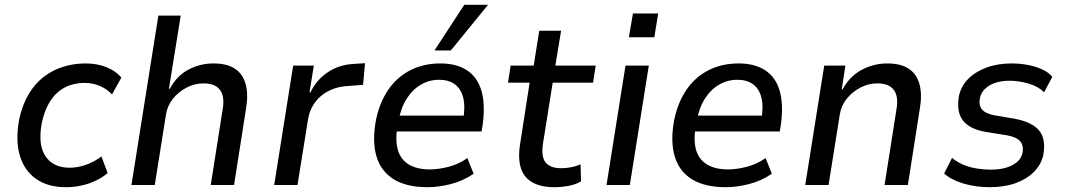

<svg xmlns="http://www.w3.org/2000/svg" viewBox="-20 -770 4434 799"><path d="M254 9Q179 9 129.5 -26Q80 -61 62 -124.5Q44 -188 60 -274Q73 -334 99.5 -378.5Q126 -423 163 -451Q200 -479 244 -492.5Q288 -506 336 -506Q384 -506 423 -490.5Q462 -475 485 -447L446 -377Q425 -400 395 -412.5Q365 -425 333 -425Q302 -425 273.5 -416Q245 -407 221.5 -387Q198 -367 181 -335.5Q164 -304 154 -259Q137 -167 169.5 -119.5Q202 -72 270 -72Q305 -72 340 -85Q375 -98 402 -119L428 -50Q407 -32 379 -18.5Q351 -5 319.5 2Q288 9 254 9Z M527 0 639 -705H732L683 -401H687Q716 -455 764.5 -480.5Q813 -506 868 -506Q924 -506 957 -484.5Q990 -463 1002 -421Q1014 -379 1004 -319L954 0H857L906 -311Q913 -348 906.5 -372.5Q900 -397 880.5 -410Q861 -423 827 -423Q790 -423 756.5 -405.5Q723 -388 700 -359.5Q677 -331 671 -295L624 0Z M1121 0 1200 -497H1286L1268 -386H1272Q1298 -439 1345 -470Q1392 -501 1452 -504L1499 -507L1491 -417L1414 -411Q1376 -407 1343.5 -389.5Q1311 -372 1289.5 -342Q1268 -312 1262 -274L1218 0Z M1759 9Q1672 9 1618.5 -24Q1565 -57 1546.5 -120Q1528 -183 1545 -273Q1561 -347 1597.5 -399Q1634 -451 1689 -478.5Q1744 -506 1813 -506Q1879 -506 1922.5 -478Q1966 -450 1983 -394Q2000 -338 1989 -254L1984 -223H1612L1623 -289H1928L1907 -267Q1917 -327 1907.5 -364Q1898 -401 1872.5 -419.5Q1847 -438 1807 -438Q1767 -438 1732 -418Q1697 -398 1672.5 -359.5Q1648 -321 1638 -265L1634 -244Q1624 -183 1636.5 -143.5Q1649 -104 1683 -84.5Q1717 -65 1768 -65Q1804 -65 1845.5 -75.5Q1887 -86 1925 -112L1951 -47Q1907 -17 1856 -4Q1805 9 1759 9ZM1788 -560 1912 -750H2011L1856 -560Z M2287 9Q2232 9 2196.5 -10.5Q2161 -30 2148 -69.5Q2135 -109 2144 -168L2184 -426H2094L2105 -497H2201L2224 -642H2315L2291 -497H2459L2448 -426H2280L2240 -175Q2231 -119 2250 -94.5Q2269 -70 2315 -70Q2336 -70 2356.5 -74Q2377 -78 2396 -86L2398 -15Q2375 -2 2345.5 3.5Q2316 9 2287 9Z M2597 -615 2614 -714H2719L2703 -615ZM2504 0 2583 -497H2680L2601 0Z M3000 9Q2913 9 2859.5 -24Q2806 -57 2787.5 -120Q2769 -183 2786 -273Q2802 -347 2838.5 -399Q2875 -451 2930 -478.5Q2985 -506 3054 -506Q3120 -506 3163.5 -478Q3207 -450 3224 -394Q3241 -338 3230 -254L3225 -223H2853L2864 -289H3169L3148 -267Q3158 -327 3148.5 -364Q3139 -401 3113.5 -419.5Q3088 -438 3048 -438Q3008 -438 2973 -418Q2938 -398 2913.5 -359.5Q2889 -321 2879 -265L2875 -244Q2865 -183 2877.5 -143.5Q2890 -104 2924 -84.5Q2958 -65 3009 -65Q3045 -65 3086.5 -75.5Q3128 -86 3166 -112L3192 -47Q3148 -17 3097 -4Q3046 9 3000 9Z M3331 0 3410 -497H3498L3483 -398H3486Q3517 -454 3567 -480Q3617 -506 3672 -506Q3728 -506 3761 -484.5Q3794 -463 3806 -421Q3818 -379 3808 -319L3758 0H3661L3710 -311Q3717 -348 3710.5 -372.5Q3704 -397 3684.5 -410Q3665 -423 3631 -423Q3594 -423 3560.5 -405.5Q3527 -388 3504 -359.5Q3481 -331 3475 -295L3428 0Z M4099 9Q4041 9 3990 -6Q3939 -21 3909 -48L3942 -113Q3963 -95 3990 -84Q4017 -73 4046.5 -68.5Q4076 -64 4103 -64Q4157 -64 4192.5 -82.5Q4228 -101 4235 -133Q4241 -164 4225.5 -182Q4210 -200 4170 -207L4082 -221Q4014 -233 3986.5 -269.5Q3959 -306 3971 -372Q3980 -412 4009 -441.5Q4038 -471 4084.5 -488.5Q4131 -506 4190 -506Q4223 -506 4256 -500Q4289 -494 4316.5 -481.5Q4344 -469 4359 -450L4325 -386Q4300 -411 4259.5 -422.5Q4219 -434 4182 -434Q4131 -434 4098 -414.5Q4065 -395 4058 -362Q4052 -332 4066.5 -314.5Q4081 -297 4119 -290L4202 -276Q4276 -262 4305 -226Q4334 -190 4321 -122Q4312 -84 4282 -54Q4252 -24 4205.5 -7.5Q4159 9 4099 9Z"/></svg>

Font: Nunito Sans 7pt SemiCondensed Medium
Style: Italic
Weight: 500
Width: 4
Italic angle: -9°
Designer: Vernon Adams
Foundry: Vernon Adams
Version: Version 3.101;gftools[0.9.27]